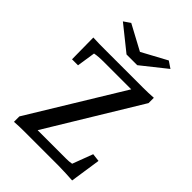

<svg xmlns="http://www.w3.org/2000/svg" viewBox="-261 -1031 1153 1153"><g transform="rotate(45 315.0 -455.0)"><path d="M573 5 602 -190 551 -196 502 -66C487 -63 473 -62 455 -62H213L569 -648V-693C540 -691 509 -690 479 -690H156C126 -690 91 -690 56 -692L58 -509H109L127 -627C148 -631 170 -633 206 -633H437L77 -43V3C105 1 130 0 161 0H454C491 0 536 3 573 5ZM113 -886 269 -761H360L517 -886L474 -915L315 -829L155 -915Z"/></g></svg>

Font: TPK Tissa Web Medium
Style: Regular
Weight: 500
Designer: Jacques Le Bailly, Suppakit Chalermlarp | Katatrad Co.,Ltd.
Foundry: Jacques Le Bailly, Cadson Demak Co.,Ltd.
Version: Version 5.000;Glyphs 3.1.2 (3151)